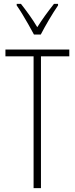

<svg xmlns="http://www.w3.org/2000/svg" viewBox="-20 -969 385 989"><path d="M191 0H153V-679H8V-714H337V-679H191ZM155 -791Q142 -815 126 -843.5Q110 -872 94 -898Q78 -924 66 -941V-949H88Q107 -925 130 -893Q153 -861 172 -829Q193 -862 212.5 -889Q232 -916 258 -949H279V-941Q257 -909 232.5 -867.5Q208 -826 190 -791Z"/></svg>

Font: Noto Sans Myanmar UI ExtraCondensed ExtraLight
Style: Regular
Weight: 200
Width: 2
Designer: Monotype Design Team
Foundry: Monotype Imaging Inc.
Version: Version 2.103; ttfautohint (v1.8.4.7-5d5b)